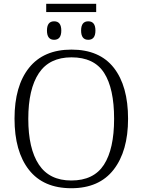

<svg xmlns="http://www.w3.org/2000/svg" viewBox="-20 -988 757 1018"><path d="M57 -359Q57 -532 134 -628.5Q211 -725 359 -725Q508 -725 583.5 -628.5Q659 -532 659 -358Q659 -187 582.5 -88.5Q506 10 358 10Q210 10 133.5 -87.5Q57 -185 57 -359ZM585 -358Q585 -519 532 -601.5Q479 -684 359 -684Q242 -684 186 -600Q130 -516 130 -358Q130 -200 186 -115.5Q242 -31 358 -31Q477 -31 531 -114.5Q585 -198 585 -358ZM225 -968H490V-924H225ZM229 -826Q229 -875 267 -875Q305 -875 305 -826Q305 -777 267 -777Q229 -777 229 -826ZM410 -826Q410 -875 448 -875Q486 -875 486 -826Q486 -777 448 -777Q410 -777 410 -826Z"/></svg>

Font: Noto Serif Light
Style: Regular
Weight: 300
Designer: Monotype Design Team
Foundry: Monotype Imaging Inc.
Version: Version 1.001